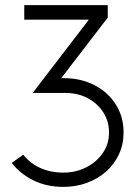

<svg xmlns="http://www.w3.org/2000/svg" viewBox="-20 -720 532 752"><path d="M228 -414H220L402 -651V-700H75V-643H328L108 -356H235Q285 -356 323.5 -335.5Q362 -315 384.5 -280Q407 -245 407 -201Q407 -156 382.5 -120.5Q358 -85 317.5 -64.5Q277 -44 228 -44Q178 -44 138 -62Q98 -80 71 -114L26 -82Q59 -39 111 -13.5Q163 12 228 12Q278 12 321 -4Q364 -20 396 -48.5Q428 -77 446 -116Q464 -155 464 -201Q464 -263 433.5 -311Q403 -359 350 -386.5Q297 -414 228 -414Z"/></svg>

Font: AdventPro_ExpandedRegular
Style: ExpandedRegular
Weight: 400
Width: 7
Designer: VivaRado, Andreas Kalpakidis
Foundry: VivaRado, Andreas Kalpakidis
Version: Version 3.000